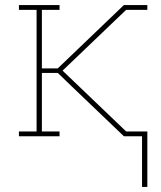

<svg xmlns="http://www.w3.org/2000/svg" viewBox="-20 -540 640 761"><path d="M564 201H543V0H471L266 -196L209 -251H146V-19H216V0H55V-19H125V-501H55V-520H216V-501H146V-269H209L471 -520H564V-501H480L228 -260L480 -19H564Z"/></svg>

Font: Iosevka Etoile Thin
Style: Regular
Weight: 100
Designer: Belleve Invis
Foundry: Belleve Invis
Version: Version 22.1.2; ttfautohint (v1.8.4)